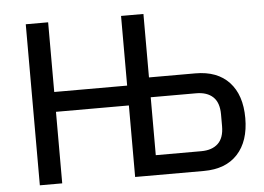

<svg xmlns="http://www.w3.org/2000/svg" viewBox="-50 -764 1139 829"><g transform="rotate(-5 519.5 -349.0)"><path d="M90 -698H187V-396H503V-698H600V-423H801Q896 -423 947.5 -367.5Q999 -312 999 -212Q999 -112 947.5 -56Q896 0 801 0H503V-310H187V0H90ZM797 -86Q844 -86 870 -110.5Q896 -135 896 -186V-237Q896 -288 870 -312.5Q844 -337 797 -337H600V-86Z"/></g></svg>

Font: IBM Plex Sans Text
Style: Regular
Weight: 450
Designer: Mike Abbink, Paul van der Laan, Pieter van Rosmalen
Foundry: Bold Monday
Version: Version 3.005